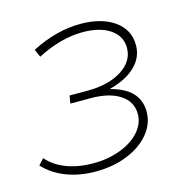

<svg xmlns="http://www.w3.org/2000/svg" viewBox="-86 -607 684 694"><g transform="rotate(-15 255.5 -260.0)"><path d="M423 -157Q423 -112 392.5 -75Q362 -38 309 -16.5Q256 5 190 5Q130 5 80.5 -14Q31 -33 -2 -69L18 -91Q46 -59 90 -42.5Q134 -26 189 -26Q245 -26 291 -43.5Q337 -61 363.5 -91Q390 -121 390 -157Q390 -203 350 -229.5Q310 -256 240 -256H164L169 -285H236Q315 -285 364.5 -316.5Q414 -348 414 -398Q414 -442 376 -468Q338 -494 273 -494Q192 -494 103 -448L90 -477Q183 -525 273 -525Q352 -525 400 -491Q448 -457 448 -399Q448 -353 413 -319.5Q378 -286 315 -270Q423 -243 423 -157Z"/></g></svg>

Font: Montserrat Alternates ExLight
Style: Italic
Weight: 275
Italic angle: -11.3°
Designer: Julieta Ulanovsky
Foundry: Julieta Ulanovsky
Version: Version 7.200